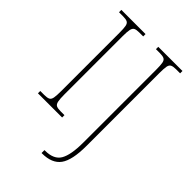

<svg xmlns="http://www.w3.org/2000/svg" viewBox="-276 -818 1162 1162"><g transform="rotate(45 305.0 -237.0)"><path d="M45 0V-20H79Q104 -20 116 -26Q128 -32 131.5 -51Q135 -70 135 -108V-606Q135 -645 131.5 -663.5Q128 -682 116 -688Q104 -694 79 -694H45V-714H252V-694H219Q194 -694 182.5 -688Q171 -682 167 -663.5Q163 -645 163 -606V-108Q163 -70 167 -51Q171 -32 182.5 -26Q194 -20 219 -20H252V0ZM316 240V215H321Q396 215 423 168.5Q450 122 450 17V-606Q450 -645 446.5 -663.5Q443 -682 431 -688Q419 -694 394 -694H361V-714H568V-694H534Q509 -694 497 -688Q485 -682 481.5 -663.5Q478 -645 478 -606V16Q478 139 441.5 189.5Q405 240 319 240Z"/></g></svg>

Font: Noto Serif Ethiopic SemiCondensed Thin
Style: Regular
Weight: 100
Width: 4
Designer: Monotype Design Team
Foundry: Monotype Imaging Inc.
Version: Version 2.102; ttfautohint (v1.8.4.7-5d5b)